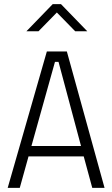

<svg xmlns="http://www.w3.org/2000/svg" viewBox="-20 -902 540 922"><path d="M107 -752 233 -882H273L399 -752H341L253 -842L165 -752ZM17 0 205 -655H301L482 0H423L382 -151H117L75 0ZM369 -201 261 -605H244L131 -201Z"/></svg>

Font: TypoPRO Lekton
Style: Regular
Weight: 400
Monospace: yes
Designer: Paolo Mazzetti, Luciano Perondi, Raffaele Flato, Elena Papassissa, Emilio Macchia, Michela Povoleri, Tobias Seemiller, R
Version: Version 34.000